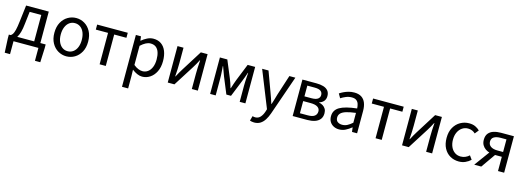

<svg xmlns="http://www.w3.org/2000/svg" viewBox="-1 -1380 6725 2472"><g transform="rotate(15 3361.0 -144.5)"><path d="M99 0V172H28L19 -15V-67H510V-15L502 172H431V0ZM357 -25V-419H202L183 -255Q176 -188 163.5 -143.5Q151 -99 134.5 -73Q118 -47 99.5 -35Q81 -23 62 -19L43 -67Q57 -74 69 -92Q81 -110 91.5 -151Q102 -192 111 -271L137 -486H439V-25Z M804 12Q745 12 693.5 -18Q642 -48 610.5 -105Q579 -162 579 -242Q579 -324 610.5 -381Q642 -438 693.5 -468Q745 -498 804 -498Q864 -498 915 -468Q966 -438 997.5 -381Q1029 -324 1029 -242Q1029 -162 997.5 -105Q966 -48 915 -18Q864 12 804 12ZM804 -56Q846 -56 878 -79.5Q910 -103 927 -145Q944 -187 944 -242Q944 -298 927 -340.5Q910 -383 878 -406.5Q846 -430 804 -430Q762 -430 730.5 -406.5Q699 -383 681.5 -340.5Q664 -298 664 -242Q664 -187 681.5 -145Q699 -103 730.5 -79.5Q762 -56 804 -56Z M1247 0V-419H1084V-486H1492V-419H1329V0Z M1600 205V-486H1668L1675 -430H1678Q1711 -458 1751 -478Q1791 -498 1833 -498Q1895 -498 1938 -467.5Q1981 -437 2003 -381.5Q2025 -326 2025 -250Q2025 -168 1995.5 -109Q1966 -50 1918 -19Q1870 12 1815 12Q1782 12 1748 -3Q1714 -18 1680 -44L1682 41V205ZM1801 -57Q1841 -57 1872.5 -80Q1904 -103 1922 -146.5Q1940 -190 1940 -250Q1940 -303 1927 -343.5Q1914 -384 1886 -406.5Q1858 -429 1812 -429Q1782 -429 1750 -412.5Q1718 -396 1682 -363V-108Q1716 -80 1746.5 -68.5Q1777 -57 1801 -57Z M2155 0V-486H2235V-284Q2235 -244 2233 -199Q2231 -154 2227 -102H2231Q2245 -129 2262.5 -159.5Q2280 -190 2294 -212L2466 -486H2556V0H2476V-202Q2476 -241 2478 -286.5Q2480 -332 2484 -384H2480Q2466 -357 2449 -326.5Q2432 -296 2417 -273L2244 0Z M2720 0V-486H2819L2913 -260Q2924 -232 2934.5 -203Q2945 -174 2954 -140H2958Q2969 -174 2978.5 -203Q2988 -232 2999 -260L3090 -486H3190V0H3114V-218Q3114 -241 3115.5 -270.5Q3117 -300 3119 -331Q3121 -362 3123 -388H3119Q3109 -357 3097.5 -326Q3086 -295 3075 -267L2986 -46H2924L2833 -267Q2823 -295 2811.5 -326Q2800 -357 2789 -388H2785Q2787 -362 2789.5 -331Q2792 -300 2793 -270.5Q2794 -241 2794 -218V0Z M3361 209Q3345 209 3330.5 206Q3316 203 3304 199L3322 135Q3331 138 3340 139.5Q3349 141 3357 141Q3399 141 3425.5 111.5Q3452 82 3467 37L3478 1L3283 -486H3368L3467 -217Q3479 -186 3491 -150Q3503 -114 3514 -80H3518Q3529 -114 3539.5 -149.5Q3550 -185 3559 -217L3646 -486H3726L3543 40Q3526 88 3502 126.5Q3478 165 3444 187Q3410 209 3361 209Z M3820 0V-486H4007Q4060 -486 4100.5 -474Q4141 -462 4163.5 -434.5Q4186 -407 4186 -363Q4186 -323 4164.5 -296.5Q4143 -270 4105 -259V-255Q4133 -250 4156 -235.5Q4179 -221 4193 -197.5Q4207 -174 4207 -140Q4207 -91 4182.5 -60Q4158 -29 4114.5 -14.5Q4071 0 4015 0ZM3901 -284H3993Q4053 -284 4079 -303.5Q4105 -323 4105 -355Q4105 -390 4080 -408.5Q4055 -427 3999 -427H3901ZM3901 -59H4006Q4067 -59 4096 -81Q4125 -103 4125 -144Q4125 -180 4093.5 -200.5Q4062 -221 4000 -221H3901Z M4440 12Q4400 12 4367.5 -4.5Q4335 -21 4316 -51.5Q4297 -82 4297 -126Q4297 -208 4369 -250Q4441 -292 4597 -309Q4596 -339 4587.5 -367Q4579 -395 4557 -412Q4535 -429 4496 -429Q4454 -429 4417 -413.5Q4380 -398 4351 -379L4319 -435Q4341 -450 4371 -464.5Q4401 -479 4436 -488.5Q4471 -498 4510 -498Q4569 -498 4606.5 -473.5Q4644 -449 4661.5 -404Q4679 -359 4679 -298V0H4611L4604 -58H4601Q4566 -29 4526 -8.5Q4486 12 4440 12ZM4463 -56Q4499 -56 4530.5 -72Q4562 -88 4597 -119V-250Q4515 -240 4467.5 -224.5Q4420 -209 4399 -186Q4378 -163 4378 -131Q4378 -91 4403 -73.5Q4428 -56 4463 -56Z M4925 0V-419H4762V-486H5170V-419H5007V0Z M5278 0V-486H5358V-284Q5358 -244 5356 -199Q5354 -154 5350 -102H5354Q5368 -129 5385.5 -159.5Q5403 -190 5417 -212L5589 -486H5679V0H5599V-202Q5599 -241 5601 -286.5Q5603 -332 5607 -384H5603Q5589 -357 5572 -326.5Q5555 -296 5540 -273L5367 0Z M6036 12Q5971 12 5919 -18Q5867 -48 5837 -105Q5807 -162 5807 -242Q5807 -324 5839.5 -381Q5872 -438 5925.5 -468Q5979 -498 6041 -498Q6089 -498 6123.5 -482Q6158 -466 6183 -441L6142 -390Q6124 -408 6099.5 -418.5Q6075 -429 6044 -429Q6001 -429 5966.5 -405.5Q5932 -382 5912 -340Q5892 -298 5892 -242Q5892 -187 5911 -145Q5930 -103 5964 -79.5Q5998 -56 6043 -56Q6077 -56 6106 -69Q6135 -82 6156 -102L6192 -52Q6161 -23 6122 -5.5Q6083 12 6036 12Z M6557 0V-190H6466Q6431 -190 6397 -198.5Q6363 -207 6336 -225.5Q6309 -244 6292.5 -273Q6276 -302 6276 -342Q6276 -396 6301.5 -427.5Q6327 -459 6370 -472.5Q6413 -486 6467 -486H6639V0ZM6481 -254H6557V-422H6481Q6424 -422 6391.5 -402.5Q6359 -383 6359 -341Q6359 -299 6391.5 -276.5Q6424 -254 6481 -254ZM6240 0 6409 -231 6478 -206 6334 0Z"/></g></svg>

Font: Source Sans 3
Style: Regular
Weight: 400
Designer: Paul D. Hunt
Foundry: Adobe
Version: Version 3.046;hotconv 1.0.118;makeotfexe 2.5.65603